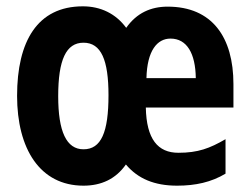

<svg xmlns="http://www.w3.org/2000/svg" viewBox="-20 -577 789 607"><path d="M510 -556C457 -556 412 -536 379 -489C346 -534 298 -557 242 -557C98 -557 34 -446 34 -274C34 -107 106 10 244 10C300 10 346 -11 378 -57C416 -12 468 10 540 10C598 10 648 -1 693 -28V-137C643 -108 606 -94 544 -94C479 -94 443 -137 441 -237H718V-311C718 -459 651 -556 510 -556ZM519 -455C571 -455 598 -408 599 -330H443C445 -417 477 -455 519 -455ZM244 -442C300 -442 323 -387 323 -276C323 -159 300 -105 244 -105C190 -105 164 -161 164 -273C164 -388 189 -442 244 -442Z"/></svg>

Font: Noto Sans Gurmukhi ExtraCondensed
Style: Bold
Weight: 700
Width: 2
Designer: Jelle Bosma - Monotype Design Team
Foundry: Monotype Imaging Inc.
Version: Version 2.004